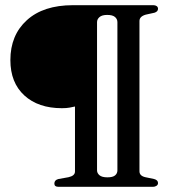

<svg xmlns="http://www.w3.org/2000/svg" viewBox="-20 -720 672 740"><path d="M570 0H205Q189.5 0 189.5 -12.5Q189.5 -26 205 -30L244 -37Q269 -42.5 269 -59V-309.5Q259.5 -307.5 248 -305.2Q236.5 -303 218.5 -303Q127.5 -303 73.8 -352.2Q20 -401.5 20 -488.5Q20 -584.5 83.5 -642.2Q147 -700 261 -700H571.5Q578.5 -700 583.8 -696.5Q589 -693 589 -686Q589 -675.5 575.5 -671L541.5 -663.5Q517.5 -656.5 517.5 -639V-60Q517.5 -42 540.5 -37L574 -30Q589 -26 589 -14.5Q589 -7.5 583 -3.8Q577 0 570 0ZM432.5 -63.5V-634.5Q432.5 -646.5 423.2 -654.5Q414 -662.5 393 -662.5Q373 -662.5 363.5 -654.2Q354 -646 354 -634.5V-63.5Q354 -52.5 363.5 -44.5Q373 -36.5 394 -36.5Q414.5 -36.5 423.5 -44Q432.5 -51.5 432.5 -63.5Z"/></svg>

Font: Fraunces 72pt S000 SemiBold
Style: Regular
Weight: 600
Version: Version 1.000; ttfautohint (v1.8.3)